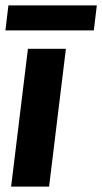

<svg xmlns="http://www.w3.org/2000/svg" viewBox="-22 -688 377 708"><path d="M19 0 81 -508H221L159 0ZM-2 -576 9 -668H335L324 -576Z"/></svg>

Font: Inclusive Sans
Style: Italic
Weight: 400
Italic angle: -7°
Designer: Olivia King
Foundry: Olivia King
Version: Version 2.004